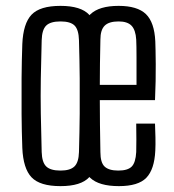

<svg xmlns="http://www.w3.org/2000/svg" viewBox="-20 -627 592 654"><path d="M186 7Q116 7 87.5 -23Q59 -53 56 -123Q54 -177 53.5 -238Q53 -299 53.5 -360.5Q54 -422 56 -477Q59 -547 87.5 -577Q116 -607 186 -607Q256 -607 284 -576.5Q312 -546 315 -477Q318 -396 318 -300.5Q318 -205 315 -123Q312 -54 284 -23.5Q256 7 186 7ZM186 -46Q219 -46 233.5 -60Q248 -74 249 -109Q251 -180 251.5 -240Q252 -300 251.5 -360Q251 -420 249 -490Q248 -526 234 -540Q220 -554 186 -554Q152 -554 137.5 -540Q123 -526 122 -490Q120 -420 119 -360Q118 -300 119 -240Q120 -180 122 -109Q123 -74 137.5 -60Q152 -46 186 -46ZM444 -206H508Q509 -183 509.5 -158.5Q510 -134 509 -114Q506 -50 478.5 -21.5Q451 7 385 7Q317 7 287 -21.5Q257 -50 255 -114Q253 -168 252.5 -233.5Q252 -299 252.5 -364Q253 -429 255 -484Q258 -550 288 -578.5Q318 -607 384 -607Q448 -607 477 -579Q506 -551 509 -486Q510 -463 510.5 -408.5Q511 -354 508 -286H320Q320 -244 320.5 -201.5Q321 -159 322 -109Q322 -73 336.5 -59.5Q351 -46 383 -46Q415 -46 428.5 -59.5Q442 -73 444 -109Q445 -146 444 -206ZM384 -554Q351 -554 336.5 -539.5Q322 -525 322 -492Q321 -448 320.5 -411Q320 -374 320 -338H445Q445 -391 445 -431.5Q445 -472 444 -492Q442 -525 428 -539.5Q414 -554 384 -554Z"/></svg>

Font: Big Shoulders Display
Style: Regular
Weight: 400
Designer: Patric King
Foundry: XO Type Co
Version: Version 1.000; ttfautohint (v1.8.2)